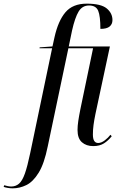

<svg xmlns="http://www.w3.org/2000/svg" viewBox="-151 -790 656 1050"><path d="M-82 240Q-95 240 -109 237.5Q-123 235 -131 232L-128 223Q-121 225 -110.5 227.5Q-100 230 -90 230Q-65 230 -47 214.5Q-29 199 -15 159.5Q-1 120 14 48L134 -526H65L66 -531L136 -536L147 -586Q167 -676 207 -723Q247 -770 323 -770Q401 -770 432.5 -744Q464 -718 464 -680Q464 -658 448.5 -645Q433 -632 398 -632Q398 -702 386 -731Q374 -760 336 -760Q299 -760 279 -727Q259 -694 243 -623L225 -536H450L371 -167Q364 -133 360.5 -106.5Q357 -80 357 -54Q357 -8 386 -8Q403 -8 422 -22.5Q441 -37 453 -53L460 -45Q441 -21 417.5 -6Q394 9 359 9Q321 9 297 -12Q273 -33 273 -79Q273 -101 277 -128Q281 -155 289 -195L358 -526H223L110 11Q91 105 60.5 154.5Q30 204 -6.5 222Q-43 240 -82 240Z"/></svg>

Font: Noto Serif Display ExtraCondensed
Style: Italic
Weight: 400
Width: 2
Italic angle: -12°
Designer: Monotype Design Team
Foundry: Monotype Imaging Inc.
Version: Version 2.009